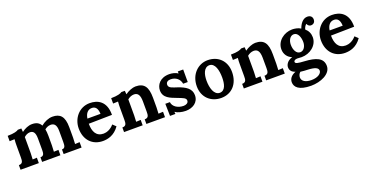

<svg xmlns="http://www.w3.org/2000/svg" viewBox="-29 -1438 4928 2541"><g transform="rotate(-20 2435.0 -167.5)"><path d="M541.5 -294.9C541.5 -332 538.6 -362.8 533.2 -390.1C556.2 -408.2 583 -422.4 616.7 -422.9C664.6 -422.9 697.8 -397.5 697.8 -307.1L698.2 -153.8C698.2 -100.6 694.3 -64.9 648.4 -64.9V0H900.9V-76.2L835.9 -73.2C838.4 -103.5 839.8 -141.1 839.8 -160.6V-308.1C839.8 -461.4 783.7 -516.1 676.3 -516.1C622.6 -516.1 561 -490.2 513.2 -450.2C489.3 -495.1 450.2 -516.1 389.2 -516.1C336.9 -516.1 283.7 -491.2 243.7 -460.4H242.2L237.8 -509.8H188.5C174.8 -497.1 127.4 -480 34.7 -480V-404.3L105 -407.2C101.6 -377.4 101.1 -346.2 101.1 -322.3V-153.8C101.1 -100.6 97.7 -64.9 41.5 -64.9V0H298.8V-76.2L238.8 -73.2C241.2 -103.5 242.7 -141.1 242.7 -160.6V-387.2C264.2 -406.7 293.9 -423.8 325.7 -423.8C370.1 -423.8 399.4 -397.9 399.4 -310.1L399.9 -153.8C399.9 -100.6 396 -64.9 345.2 -64.9V0H602.5V-76.2L537.6 -73.2C540 -103.5 541.5 -141.1 541.5 -160.6Z M1206.1 -445.8C1252.9 -445.8 1286.1 -416 1288.6 -333.5H1104.5C1113.8 -399.9 1147.5 -445.8 1206.1 -445.8ZM1426.8 -269C1428.7 -461.9 1312 -516.1 1201.2 -516.1C1050.3 -516.1 951.2 -389.2 951.2 -249C951.2 -86.9 1051.3 16.1 1198.2 16.1C1266.1 16.1 1359.4 -2.9 1431.2 -106L1386.2 -148.4C1340.3 -92.3 1279.8 -73.2 1239.3 -73.2C1135.7 -73.2 1098.1 -153.8 1098.1 -263.2Z M2014.6 -294.9C2014.6 -449.2 1967.8 -516.1 1845.7 -516.1C1805.7 -516.1 1740.7 -490.7 1701.2 -460.4H1699.7L1695.3 -509.8H1646C1632.3 -497.1 1585 -480 1492.2 -480V-404.3L1562.5 -407.2C1559.1 -377.4 1558.6 -346.2 1558.6 -322.3V-153.8C1558.6 -100.6 1555.2 -64.9 1499 -64.9V0H1761.2V-76.2L1696.3 -73.2C1698.7 -103.5 1700.2 -141.1 1700.2 -160.6V-387.2C1723.1 -407.2 1756.8 -423.8 1791.5 -423.8C1846.7 -423.8 1872.1 -384.3 1872.6 -296.4L1873 -153.8C1873 -100.6 1869.6 -64.9 1813.5 -64.9V0H2075.7V-76.2L2010.7 -73.2C2013.2 -103.5 2014.6 -141.1 2014.6 -160.6Z M2140.1 -165 2144 6.8H2220.2L2216.8 -23.4H2217.8C2249 0 2308.1 16.1 2365.7 16.1C2459 16.1 2547.9 -34.2 2547.9 -138.2C2547.9 -231.9 2472.7 -277.3 2371.6 -312.5C2302.7 -335.9 2249.5 -345.7 2249.5 -392.6C2249.5 -431.2 2281.2 -445.8 2315.4 -445.8C2387.2 -445.8 2441.4 -402.8 2453.1 -334H2517.6V-510.7H2441.4L2442.9 -482.4H2441.9C2409.2 -505.9 2358.4 -516.1 2321.8 -516.1C2190.4 -516.1 2133.3 -431.6 2133.3 -355C2133.3 -247.1 2229.5 -217.3 2312.5 -185.1C2388.2 -155.3 2428.7 -144 2428.7 -106C2428.7 -71.3 2393.1 -56.2 2359.9 -56.2C2274.9 -56.2 2210 -103.5 2204.6 -165Z M2860.4 -445.8C2941.9 -445.8 2966.8 -334 2966.8 -234.4C2966.8 -148.9 2948.2 -56.2 2869.1 -54.7C2788.6 -54.7 2757.3 -162.6 2757.3 -265.6C2757.3 -353.5 2782.7 -443.4 2860.4 -445.8ZM2862.3 -516.1C2725.1 -516.1 2610.4 -404.8 2610.4 -238.8C2610.4 -81.5 2720.7 16.1 2865.2 16.1C3011.7 16.1 3114.3 -90.8 3114.3 -259.3C3114.3 -419.4 3005.4 -516.1 2862.3 -516.1Z M3701.7 -294.9C3701.7 -449.2 3654.8 -516.1 3532.7 -516.1C3492.7 -516.1 3427.7 -490.7 3388.2 -460.4H3386.7L3382.3 -509.8H3333C3319.3 -497.1 3272 -480 3179.2 -480V-404.3L3249.5 -407.2C3246.1 -377.4 3245.6 -346.2 3245.6 -322.3V-153.8C3245.6 -100.6 3242.2 -64.9 3186 -64.9V0H3448.2V-76.2L3383.3 -73.2C3385.7 -103.5 3387.2 -141.1 3387.2 -160.6V-387.2C3410.2 -407.2 3443.8 -423.8 3478.5 -423.8C3533.7 -423.8 3559.1 -384.3 3559.6 -296.4L3560.1 -153.8C3560.1 -100.6 3556.6 -64.9 3500.5 -64.9V0H3762.7V-76.2L3697.8 -73.2C3700.2 -103.5 3701.7 -141.1 3701.7 -160.6Z M4066.4 55.7C4165.5 60.1 4210.9 80.6 4210.9 121.6C4210.9 158.7 4160.6 201.7 4066.4 201.7C3984.4 201.7 3932.6 169.4 3932.6 117.2C3932.6 93.8 3942.9 64.9 3964.8 47.9C3994.1 53.2 4036.6 54.2 4066.4 55.7ZM4051.8 -448.7C4108.4 -448.7 4135.7 -377.9 4135.7 -308.1C4135.7 -252.9 4106.4 -195.3 4053.2 -195.3C3998 -195.3 3967.8 -260.3 3967.8 -330.6C3967.8 -392.1 3999 -448.7 4051.8 -448.7ZM4306.2 -481C4354.5 -481 4368.2 -517.1 4368.2 -541.5C4368.2 -580.6 4343.8 -606 4298.8 -606C4234.9 -606 4193.8 -545.9 4171.9 -484.9C4138.7 -507.8 4087.4 -516.1 4052.2 -516.1C3939 -516.1 3829.6 -434.1 3829.6 -316.9C3829.6 -245.6 3870.1 -193.4 3928.2 -171.4V-170.4C3854.5 -148.4 3830.6 -96.7 3830.6 -63C3830.6 -25.4 3850.1 9.8 3904.8 25.4C3832.5 52.7 3810.1 98.6 3810.1 140.1C3810.1 207.5 3864.7 271 4038.1 271C4170.9 271 4320.8 209 4320.8 95.2C4320.8 -20.5 4217.8 -54.7 4064.5 -64C3970.7 -69.3 3936.5 -76.2 3936.5 -101.1C3936.5 -120.1 3959 -131.3 3988.3 -131.3C4008.3 -131.3 4030.8 -127.9 4048.8 -127.9C4166 -127.9 4275.9 -210.4 4275.9 -326.2C4275.9 -377 4255.4 -421.9 4216.3 -455.1C4220.2 -476.1 4239.7 -515.6 4257.8 -519.5C4261.7 -498.5 4286.1 -481 4306.2 -481Z M4617.2 -445.8C4664.1 -445.8 4697.3 -416 4699.7 -333.5H4515.6C4524.9 -399.9 4558.6 -445.8 4617.2 -445.8ZM4837.9 -269C4839.8 -461.9 4723.1 -516.1 4612.3 -516.1C4461.4 -516.1 4362.3 -389.2 4362.3 -249C4362.3 -86.9 4462.4 16.1 4609.4 16.1C4677.2 16.1 4770.5 -2.9 4842.3 -106L4797.4 -148.4C4751.5 -92.3 4690.9 -73.2 4650.4 -73.2C4546.9 -73.2 4509.3 -153.8 4509.3 -263.2Z"/></g></svg>

Font: Parastoo
Style: Bold
Weight: 700
Foundry: Saber Rastikerdar (saber.rastikerdar@gmail.com)
Version: Version 2.0.1